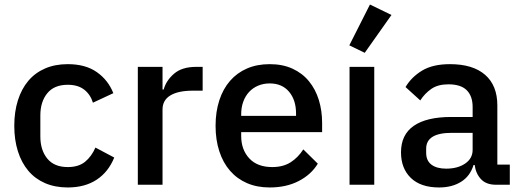

<svg xmlns="http://www.w3.org/2000/svg" viewBox="-20 -815 2298 847"><path d="M279 12Q223 12 179 -7Q135 -26 105 -61.5Q75 -97 59 -147.5Q43 -198 43 -260Q43 -322 59 -372.5Q75 -423 105 -458.5Q135 -494 179 -513Q223 -532 279 -532Q357 -532 407 -497Q457 -462 480 -404L390 -362Q379 -398 351.5 -419.5Q324 -441 279 -441Q219 -441 188.5 -403.5Q158 -366 158 -306V-213Q158 -153 188.5 -115.5Q219 -78 279 -78Q327 -78 355.5 -101.5Q384 -125 401 -164L484 -120Q458 -56 406 -22Q354 12 279 12Z M588 0V-520H697V-420H702Q713 -460 748 -490Q783 -520 845 -520H874V-415H831Q766 -415 731.5 -394Q697 -373 697 -332V0Z M1170 12Q1114 12 1070 -7Q1026 -26 995 -61.5Q964 -97 947.5 -147.5Q931 -198 931 -260Q931 -322 947.5 -372.5Q964 -423 995 -458.5Q1026 -494 1070 -513Q1114 -532 1170 -532Q1227 -532 1270.5 -512Q1314 -492 1343 -456.5Q1372 -421 1386.5 -374Q1401 -327 1401 -273V-232H1044V-215Q1044 -155 1079.5 -116.5Q1115 -78 1181 -78Q1229 -78 1262 -99Q1295 -120 1318 -156L1382 -93Q1353 -45 1298 -16.5Q1243 12 1170 12ZM1170 -447Q1142 -447 1118.5 -437Q1095 -427 1078.5 -409Q1062 -391 1053 -366Q1044 -341 1044 -311V-304H1286V-314Q1286 -374 1255 -410.5Q1224 -447 1170 -447Z M1522 0V-520H1631V0ZM1589 -582 1521 -615 1612 -795 1707 -749Z M2168 0Q2125 0 2102 -24.5Q2079 -49 2074 -87H2069Q2054 -38 2014 -13Q1974 12 1917 12Q1836 12 1792.5 -30Q1749 -72 1749 -143Q1749 -221 1805.5 -260Q1862 -299 1971 -299H2065V-343Q2065 -391 2039 -417Q2013 -443 1958 -443Q1912 -443 1883 -423Q1854 -403 1834 -372L1769 -431Q1795 -475 1842 -503.5Q1889 -532 1965 -532Q2066 -532 2120 -485Q2174 -438 2174 -350V-89H2229V0ZM1948 -71Q1999 -71 2032 -93.5Q2065 -116 2065 -154V-229H1973Q1860 -229 1860 -159V-141Q1860 -106 1883.5 -88.5Q1907 -71 1948 -71Z"/></svg>

Font: IBM Plex Arabic Medium
Style: Regular
Weight: 500
Designer: Mike Abbink, Paul van der Laan, Pieter van Rosmalen, Wael Morcos, Khajak Apelian
Foundry: Bold Monday
Version: Version 1.0